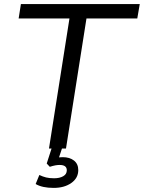

<svg xmlns="http://www.w3.org/2000/svg" viewBox="-20 -725 702 937"><path d="M219 0 319 -635H71L82 -705H662L650 -635H402L302 0ZM242 192Q186 192 154 173L172 129Q189 137 205 141Q221 145 244 145Q271 145 288.5 135Q306 125 306 106Q306 80 271 80Q261 80 250 82Q239 84 223 89L208 73L238 -20H289L268 43Q278 42 286 42Q320 42 341 58.5Q362 75 362 105Q362 144 328 168Q294 192 242 192Z"/></svg>

Font: Mulish
Style: Italic
Weight: 400
Italic angle: -9°
Designer: Vernon Adams
Foundry: Vernon Adams
Version: Version 3.603; ttfautohint (v1.8.3)